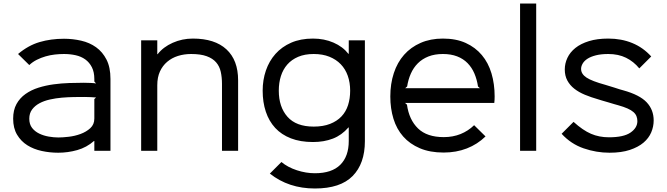

<svg xmlns="http://www.w3.org/2000/svg" viewBox="-20 -860 3803 1095"><path d="M610 -410V0H518V-56H516Q474 -19 420.5 -4Q367 11 312 11Q264 11 218 1Q172 -9 136 -31.5Q100 -54 77.5 -91.5Q55 -129 55 -183Q55 -232 74 -266.5Q93 -301 125.5 -324Q158 -347 199.5 -360Q241 -373 285.5 -379Q330 -385 375 -386.5Q420 -388 458 -388Q475 -388 497 -387Q519 -386 528 -384L518 -395V-409Q518 -449 504 -476.5Q490 -504 466.5 -521Q443 -538 411.5 -545Q380 -552 345 -552Q319 -552 292.5 -549Q266 -546 240 -538.5Q214 -531 190 -519Q166 -507 147 -489L83 -552Q141 -601 205.5 -620Q270 -639 345 -639Q395 -639 443 -628Q491 -617 528 -590.5Q565 -564 587.5 -520Q610 -476 610 -410ZM528 -304Q519 -305 499 -306Q479 -307 464 -307Q436 -307 402 -306.5Q368 -306 333 -303Q298 -300 264.5 -292.5Q231 -285 205 -271Q179 -257 163 -235.5Q147 -214 147 -183Q147 -151 163 -130.5Q179 -110 204 -98Q229 -86 258 -81Q287 -76 313 -76Q337 -76 372 -80Q407 -84 439.5 -96Q472 -108 495 -129Q518 -150 518 -184V-295Z M1338 -402V0H1246V-382Q1246 -419 1239 -450.5Q1232 -482 1212.5 -504.5Q1193 -527 1158.5 -539.5Q1124 -552 1070 -552Q1030 -552 995 -541Q960 -530 933.5 -507.5Q907 -485 892 -452Q877 -419 877 -374V0H785V-630H877V-551H879Q911 -592 965 -616Q1019 -640 1080 -640Q1205 -640 1271.5 -578.5Q1338 -517 1338 -402Z M2061 -630V-55Q2061 73 1991 144Q1921 215 1776 215Q1626 215 1519 130L1585 64Q1621 94 1673 111Q1725 128 1776 128Q1872 128 1920.5 80Q1969 32 1969 -56V-133H1967Q1929 -89 1878.5 -69.5Q1828 -50 1765 -50Q1693 -50 1639 -71Q1585 -92 1549.5 -130.5Q1514 -169 1496 -223Q1478 -277 1478 -343Q1478 -404 1496.5 -458Q1515 -512 1551 -552.5Q1587 -593 1640.5 -616.5Q1694 -640 1765 -640Q1829 -640 1882 -617Q1935 -594 1967 -553H1969V-630ZM1977 -343Q1977 -389 1963.5 -427.5Q1950 -466 1923.5 -493.5Q1897 -521 1858.5 -536.5Q1820 -552 1769 -552Q1718 -552 1680.5 -536Q1643 -520 1618.5 -492Q1594 -464 1582 -426Q1570 -388 1570 -343Q1570 -250 1619.5 -194Q1669 -138 1769 -138Q1823 -138 1862.5 -153.5Q1902 -169 1927.5 -196Q1953 -223 1965 -260.5Q1977 -298 1977 -343Z M2801 -310Q2801 -299 2800.5 -291Q2800 -283 2799 -273H2290L2301 -263Q2313 -177 2364 -127.5Q2415 -78 2511 -78Q2563 -78 2606.5 -95.5Q2650 -113 2684 -146L2749 -82Q2703 -37 2642.5 -13.5Q2582 10 2510 10Q2432 10 2374.5 -14.5Q2317 -39 2279.5 -81.5Q2242 -124 2224 -182.5Q2206 -241 2206 -310Q2206 -382 2226 -443Q2246 -504 2284.5 -547.5Q2323 -591 2379 -615.5Q2435 -640 2506 -640Q2581 -640 2636 -615Q2691 -590 2728 -546Q2765 -502 2783 -441.5Q2801 -381 2801 -310ZM2717 -357 2706 -367Q2700 -407 2685.5 -441Q2671 -475 2646.5 -500Q2622 -525 2587 -538.5Q2552 -552 2506 -552Q2459 -552 2423.5 -538Q2388 -524 2363 -499Q2338 -474 2323 -440Q2308 -406 2302 -367L2291 -357Z M3038 0H2946V-840H3038Z M3708 -173Q3708 -138 3694 -105Q3680 -72 3650 -46.5Q3620 -21 3572 -5Q3524 11 3456 11Q3381 11 3308.5 -14Q3236 -39 3183 -97L3251 -165Q3304 -117 3350.5 -97Q3397 -77 3453 -77Q3537 -77 3576 -104Q3615 -131 3615 -169Q3615 -184 3610 -197Q3605 -210 3592.5 -221Q3580 -232 3558.5 -241.5Q3537 -251 3505 -260Q3500 -261 3483.5 -266Q3467 -271 3448.5 -276.5Q3430 -282 3414 -286.5Q3398 -291 3393 -293Q3351 -305 3316 -319.5Q3281 -334 3255.5 -354Q3230 -374 3215.5 -401Q3201 -428 3201 -464Q3201 -498 3216 -530Q3231 -562 3261.5 -586.5Q3292 -611 3339 -625.5Q3386 -640 3449 -640Q3524 -640 3586 -614.5Q3648 -589 3694 -538L3626 -470Q3594 -509 3550.5 -530.5Q3507 -552 3449 -552Q3408 -552 3378.5 -544.5Q3349 -537 3330.5 -525Q3312 -513 3303 -497.5Q3294 -482 3294 -467Q3294 -438 3325 -417.5Q3356 -397 3433 -376Q3438 -374 3452.5 -370Q3467 -366 3483.5 -360.5Q3500 -355 3514.5 -350.5Q3529 -346 3534 -345Q3628 -319 3668 -276.5Q3708 -234 3708 -173Z"/></svg>

Font: TypoPRO Sinkin Sans
Style: 400 Regular
Weight: 400
Designer: Keith Bates
Foundry: K-Type
Version: Sinkin Sans (version 1.0)  by Keith Bates   •   © 2014   www